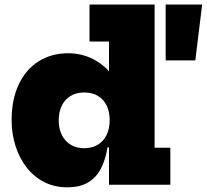

<svg xmlns="http://www.w3.org/2000/svg" viewBox="-20 -810 906 842"><path d="M458 0V-217.5L461 -248.5V-323.5L458 -414.5V-628H372.5V-790H658V-162H727V0ZM279.5 -576.5Q337.5 -576.5 389 -550.5Q440.5 -524.5 481 -470Q521.5 -415.5 545.5 -331L461 -283Q461 -319.5 447.8 -347Q434.5 -374.5 409.5 -389.5Q384.5 -404.5 349 -404.5Q314.5 -404.5 289.5 -389.2Q264.5 -374 251 -346.8Q237.5 -319.5 237.5 -282.5Q237.5 -245.5 251.2 -218Q265 -190.5 290.2 -175.2Q315.5 -160 349 -160Q384 -160 409 -175.2Q434 -190.5 447.5 -218.2Q461 -246 461 -283L475 -163.5H451.5Q442 -105.5 420.2 -66.5Q398.5 -27.5 363 -8Q327.5 11.5 276 11.5Q218 11.5 172.5 -12.2Q127 -36 95.5 -77.2Q64 -118.5 47.5 -171.5Q31 -224.5 31 -282.5Q31 -374.5 62.5 -440.5Q94 -506.5 150 -541.5Q206 -576.5 279.5 -576.5ZM706.5 -790H866.5L836.5 -545H706.5Z"/></svg>

Font: Hepta Slab ExtraLight ExtraBold
Style: Regular
Weight: 800
Version: Version 1.102